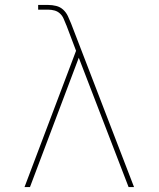

<svg xmlns="http://www.w3.org/2000/svg" viewBox="-20 -755 640 775"><path d="M79 0 287 -550 248 -653Q248 -653 248 -653.5Q248 -654 247 -654V-655Q242 -667 237 -679Q232 -691 222.5 -700Q213 -709 200.5 -712.5Q188 -716 175 -716H134V-735H175Q191 -735 207 -731Q223 -727 235 -716Q247 -705 254 -690Q261 -675 267 -660L521 0H499L298 -522L101 0Z"/></svg>

Font: Iosevka SS04 Thin Extended
Style: Regular
Weight: 100
Width: 7
Monospace: yes
Designer: Belleve Invis
Foundry: Belleve Invis
Version: Version 19.0.0; ttfautohint (v1.8.4)